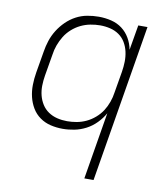

<svg xmlns="http://www.w3.org/2000/svg" viewBox="-83 -598 766 882"><g transform="rotate(10 300.0 -156.5)"><path d="M370 215 422 -98Q408 -73 387 -51.5Q366 -30 340 -16.5Q314 -3 286.5 2.5Q259 8 232 8Q203 8 175.5 1.5Q148 -5 125.5 -21Q103 -37 89 -60.5Q75 -84 68.5 -111Q62 -138 62.5 -167Q63 -196 68 -226L85 -326Q89 -352 97.5 -378Q106 -404 121 -428Q136 -452 156.5 -472Q177 -492 201.5 -505Q226 -518 253 -523Q280 -528 307 -528Q337 -528 365.5 -521Q394 -514 416 -497.5Q438 -481 452.5 -456Q467 -431 472 -403L492 -520H535L413 215ZM246 -30Q268 -30 290.5 -34Q313 -38 334.5 -48Q356 -58 375 -74.5Q394 -91 406.5 -110.5Q419 -130 427 -152.5Q435 -175 438 -197L455 -297Q459 -321 459.5 -345Q460 -369 455 -391.5Q450 -414 438.5 -433.5Q427 -453 408.5 -466Q390 -479 367 -484.5Q344 -490 320 -490Q298 -490 274.5 -485.5Q251 -481 229.5 -470.5Q208 -460 189.5 -443.5Q171 -427 158.5 -406.5Q146 -386 138 -364Q130 -342 127 -319L110 -219Q106 -195 105.5 -171.5Q105 -148 110.5 -126Q116 -104 128 -85Q140 -66 158.5 -53.5Q177 -41 199.5 -35.5Q222 -30 246 -30Z"/></g></svg>

Font: Iosevka Aile Extralight
Style: Italic
Weight: 200
Italic angle: -9°
Designer: Belleve Invis
Foundry: Belleve Invis
Version: Version 31.1.0; ttfautohint (v1.8.4)